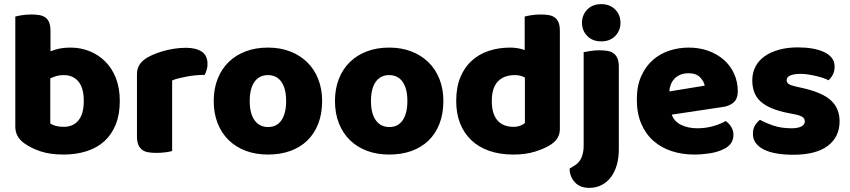

<svg xmlns="http://www.w3.org/2000/svg" viewBox="-20 -731 4108 928"><path d="M54 -651Q64 -654 86 -657.5Q108 -661 131 -661Q153 -661 170.5 -658Q188 -655 200 -646Q212 -637 218 -621.5Q224 -606 224 -581V-483Q249 -493 271.5 -497Q294 -501 321 -501Q369 -501 412 -484Q455 -467 488 -434.5Q521 -402 540 -354Q559 -306 559 -243Q559 -178 539.5 -129.5Q520 -81 485 -49Q450 -17 399.5 -0.5Q349 16 288 16Q222 16 176 0.5Q130 -15 98 -38Q54 -69 54 -118ZM288 -118Q334 -118 359.5 -149.5Q385 -181 385 -243Q385 -306 359 -337Q333 -368 289 -368Q269 -368 254.5 -364Q240 -360 223 -352V-134Q234 -127 249.5 -122.5Q265 -118 288 -118Z M812 -1Q802 2 780.5 5Q759 8 736 8Q714 8 696.5 5Q679 2 667 -7Q655 -16 648.5 -31.5Q642 -47 642 -72V-372Q642 -395 650.5 -411.5Q659 -428 675 -441Q691 -454 714.5 -464.5Q738 -475 765 -483Q792 -491 821 -495.5Q850 -500 879 -500Q927 -500 955 -481.5Q983 -463 983 -421Q983 -407 979 -393.5Q975 -380 969 -369Q948 -369 926 -367Q904 -365 883 -361Q862 -357 843.5 -352.5Q825 -348 812 -342Z M1537 -243Q1537 -181 1518 -132.5Q1499 -84 1464.5 -51Q1430 -18 1382 -1Q1334 16 1275 16Q1216 16 1168 -2Q1120 -20 1085.5 -53.5Q1051 -87 1032 -135Q1013 -183 1013 -243Q1013 -302 1032 -350Q1051 -398 1085.5 -431.5Q1120 -465 1168 -483Q1216 -501 1275 -501Q1334 -501 1382 -482.5Q1430 -464 1464.5 -430.5Q1499 -397 1518 -349Q1537 -301 1537 -243ZM1187 -243Q1187 -182 1210.5 -149.5Q1234 -117 1276 -117Q1318 -117 1340.5 -150Q1363 -183 1363 -243Q1363 -303 1340 -335.5Q1317 -368 1275 -368Q1233 -368 1210 -335.5Q1187 -303 1187 -243Z M2123 -243Q2123 -181 2104 -132.5Q2085 -84 2050.5 -51Q2016 -18 1968 -1Q1920 16 1861 16Q1802 16 1754 -2Q1706 -20 1671.5 -53.5Q1637 -87 1618 -135Q1599 -183 1599 -243Q1599 -302 1618 -350Q1637 -398 1671.5 -431.5Q1706 -465 1754 -483Q1802 -501 1861 -501Q1920 -501 1968 -482.5Q2016 -464 2050.5 -430.5Q2085 -397 2104 -349Q2123 -301 2123 -243ZM1773 -243Q1773 -182 1796.5 -149.5Q1820 -117 1862 -117Q1904 -117 1926.5 -150Q1949 -183 1949 -243Q1949 -303 1926 -335.5Q1903 -368 1861 -368Q1819 -368 1796 -335.5Q1773 -303 1773 -243Z M2185 -243Q2185 -309 2205 -357.5Q2225 -406 2260.5 -438Q2296 -470 2343.5 -485.5Q2391 -501 2446 -501Q2466 -501 2485 -497.5Q2504 -494 2516 -489V-651Q2526 -654 2548 -657.5Q2570 -661 2593 -661Q2615 -661 2632.5 -658Q2650 -655 2662 -646Q2674 -637 2680 -621.5Q2686 -606 2686 -581V-107Q2686 -60 2642 -32Q2613 -13 2567 1.5Q2521 16 2461 16Q2396 16 2344.5 -2Q2293 -20 2257.5 -54Q2222 -88 2203.5 -135.5Q2185 -183 2185 -243ZM2469 -368Q2415 -368 2386 -337Q2357 -306 2357 -243Q2357 -181 2384 -149.5Q2411 -118 2462 -118Q2480 -118 2494.5 -123.5Q2509 -129 2517 -136V-356Q2497 -368 2469 -368Z M2793 -621Q2793 -659 2818.5 -685Q2844 -711 2886 -711Q2928 -711 2953.5 -685Q2979 -659 2979 -621Q2979 -583 2953.5 -557Q2928 -531 2886 -531Q2844 -531 2818.5 -557Q2793 -583 2793 -621ZM2759 68Q2781 54 2791 29.5Q2801 5 2801 -25V-479Q2812 -481 2833.5 -484.5Q2855 -488 2877 -488Q2899 -488 2916.5 -485Q2934 -482 2946 -473Q2958 -464 2964.5 -448.5Q2971 -433 2971 -408V-9Q2971 33 2961 67Q2951 101 2932.5 125.5Q2914 150 2887.5 163.5Q2861 177 2828 177Q2784 177 2759 150.5Q2734 124 2733 84Z M3336 16Q3277 16 3226.5 -0.5Q3176 -17 3138.5 -50Q3101 -83 3079.5 -133Q3058 -183 3058 -250Q3058 -316 3079.5 -363.5Q3101 -411 3136 -441.5Q3171 -472 3216 -486.5Q3261 -501 3308 -501Q3361 -501 3404.5 -485Q3448 -469 3479.5 -441Q3511 -413 3528.5 -374Q3546 -335 3546 -289Q3546 -255 3527 -237Q3508 -219 3474 -214L3227 -177Q3238 -144 3272 -127.5Q3306 -111 3350 -111Q3391 -111 3427.5 -121.5Q3464 -132 3487 -146Q3503 -136 3514 -118Q3525 -100 3525 -80Q3525 -35 3483 -13Q3451 4 3411 10Q3371 16 3336 16ZM3308 -377Q3284 -377 3266.5 -369Q3249 -361 3238 -348.5Q3227 -336 3221.5 -320.5Q3216 -305 3215 -289L3386 -317Q3383 -337 3364 -357Q3345 -377 3308 -377Z M4038 -145Q4038 -69 3981 -26Q3924 17 3813 17Q3771 17 3735 11Q3699 5 3673.5 -7.5Q3648 -20 3633.5 -39Q3619 -58 3619 -84Q3619 -108 3629 -124.5Q3639 -141 3653 -152Q3682 -136 3719.5 -123.5Q3757 -111 3806 -111Q3837 -111 3853.5 -120Q3870 -129 3870 -144Q3870 -158 3858 -166Q3846 -174 3818 -179L3788 -185Q3701 -202 3658.5 -238.5Q3616 -275 3616 -343Q3616 -380 3632 -410Q3648 -440 3677 -460Q3706 -480 3746.5 -491Q3787 -502 3836 -502Q3873 -502 3905.5 -496.5Q3938 -491 3962 -480Q3986 -469 4000 -451.5Q4014 -434 4014 -410Q4014 -387 4005.5 -370.5Q3997 -354 3984 -343Q3976 -348 3960 -353.5Q3944 -359 3925 -363.5Q3906 -368 3886.5 -371Q3867 -374 3851 -374Q3818 -374 3800 -366.5Q3782 -359 3782 -343Q3782 -332 3792 -325Q3802 -318 3830 -312L3861 -305Q3957 -283 3997.5 -244.5Q4038 -206 4038 -145Z"/></svg>

Font: Baloo Da
Style: Regular
Weight: 400
Designer: Noopur Datye and Ek Type
Foundry: Ek Type
Version: Version 1.443;PS 1.000;hotconv 16.6.51;makeotf.lib2.5.65220;